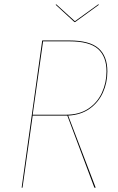

<svg xmlns="http://www.w3.org/2000/svg" viewBox="-20 -867 547 887"><path d="M295 -333 422 0H416L291 -333H286H131L84 0H80L175 -680H301Q394 -680 435 -644Q476 -608 476 -537Q476 -485 455.5 -439.5Q435 -394 394.5 -365Q354 -336 295 -333ZM472 -537Q472 -606 432.5 -641Q393 -676 301 -676H179L131 -337H285Q346 -337 388 -365Q430 -393 451 -439Q472 -485 472 -537ZM437 -845 327 -765H324L237 -845L240 -847L326 -769L434 -847Z"/></svg>

Font: Fira Sans Condensed Four
Style: Italic
Weight: 100
Width: 3
Italic angle: -8°
Designer: bBox Type GmbH & Carrois Corporate GbR & Edenspiekermann AG
Foundry: bBox Type GmbH & Carrois Corporate GbR & Edenspiekermann AG
Version: Version 4.301